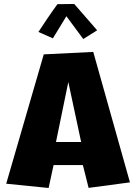

<svg xmlns="http://www.w3.org/2000/svg" viewBox="-20 -959 674 966"><path d="M323.7 -546.4 388.2 -244.6H261.7ZM224.6 -13.2 249.5 -128.4H397L425.8 -13.7L633.8 -41.5L449.2 -697.8L200.2 -685.5L11.2 -34.7ZM246.1 -766.1 314 -877.4 398.9 -762.7 468.8 -806.6 353.5 -939 269 -938C235.8 -892.6 204.1 -845.2 173.3 -798.3Z"/></svg>

Font: Luckiest Guy
Style: Regular
Weight: 400
Designer: Astigmatic (AOETI)
Foundry: Astigmatic (AOETI)
Version: Version 1.001